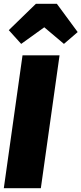

<svg xmlns="http://www.w3.org/2000/svg" viewBox="-30 -986 427 1006"><path d="M282 -696 184 0H-10L88 -696ZM81 -756 16 -828 158 -966H268L377 -818L305 -756L202 -843Z"/></svg>

Font: Fira Sans Extra Condensed Black
Style: Italic
Weight: 900
Width: 3
Italic angle: -8°
Designer: Carrois Corporate & Edenspiekermann AG
Foundry: Carrois Corporate GbR & Edenspiekermann AG
Version: Version 4.203